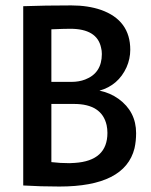

<svg xmlns="http://www.w3.org/2000/svg" viewBox="-20 -682 555 706"><path d="M480.5 -192.4Q480.5 -271.5 416 -318.4Q384.8 -340.8 345.7 -348.6Q415 -368.2 445.3 -434.6Q459 -465.8 459 -499Q459 -607.4 351.6 -645.5Q303.7 -662.1 242.2 -662.1Q144.5 -662.1 65.4 -659.2V0Q128.9 3.9 198.2 3.9Q439.5 3.9 474.6 -136.7Q480.5 -163.1 480.5 -192.4ZM238.3 -576.2Q336.9 -576.2 351.6 -506.8Q354.5 -496.1 354.5 -483.4Q354.5 -413.1 293 -389.6Q270.5 -380.9 242.2 -380.9H168.9V-574.2Q215.8 -576.2 238.3 -576.2ZM235.4 -82Q201.2 -82 168.9 -85.9V-299.8H252Q354.5 -299.8 372.1 -221.7Q375 -208 375 -193.4Q375 -90.8 254.9 -83Q245.1 -82 235.4 -82Z"/></svg>

Font: Yaldevi Colombo SemiBold
Style: Regular
Weight: 600
Designer: Sol Matas, Denzil Rajitha, Kosala Senevirathne and Pathum Egodawatta
Foundry: Mooniak
Version: Version 1.020 ; ttfautohint (v1.6)